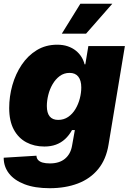

<svg xmlns="http://www.w3.org/2000/svg" viewBox="-24 -786 688 1021"><path d="M240.2 214.8Q161.1 214.8 106.7 193.8Q52.2 172.9 23.9 136.5Q-4.4 100.1 -4.4 52.7L169.9 42Q170.4 56.2 179 65.2Q187.5 74.2 203.1 78.6Q218.8 83 241.2 83Q291.5 83 321.3 58.3Q351.1 33.7 358.9 -9.8L374 -94.2H358.9Q343.3 -65.9 322 -46.4Q300.8 -26.9 273.4 -16.8Q246.1 -6.8 211.9 -6.8Q158.2 -6.8 116 -29.3Q73.7 -51.8 49.3 -97.2Q24.9 -142.6 24.9 -211.4Q24.9 -272.9 41.7 -332.8Q58.6 -392.6 91.3 -441.4Q124 -490.2 171.6 -519.3Q219.2 -548.3 280.3 -548.3Q311.5 -548.3 336.4 -539.8Q361.3 -531.2 379.4 -516.6Q397.5 -502 409.2 -483.2Q420.9 -464.4 425.8 -443.8H429.7L445.8 -541H640.1L553.2 -17.1Q540.5 61.5 498.3 113Q456.1 164.6 390.1 189.7Q324.2 214.8 240.2 214.8ZM285.2 -148.4Q315.4 -148.4 338.6 -164.3Q361.8 -180.2 377.2 -206.1Q392.6 -231.9 400.4 -262.2Q408.2 -292.5 408.2 -320.8Q408.2 -358.4 392.3 -378.4Q376.5 -398.4 346.2 -398.4Q316.4 -398.4 293.7 -381.6Q271 -364.7 255.6 -338.1Q240.2 -311.5 232.7 -281Q225.1 -250.5 225.1 -222.2Q225.1 -185.5 240.2 -167Q255.4 -148.4 285.2 -148.4ZM304.7 -606.9 403.3 -766.1H573.2L433.6 -606.9Z"/></svg>

Font: Inter 17pt Black
Style: Italic
Weight: 900
Italic angle: -9.3988°
Version: Version 4.001;git-66647c0bb